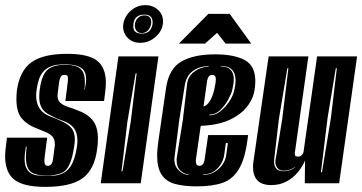

<svg xmlns="http://www.w3.org/2000/svg" viewBox="-32 -715 1413 749"><path d="M145 14Q59 14 23.5 -14.5Q-12 -43 -12 -105Q-12 -123 -9 -144L-5 -178H152L143 -109Q140 -91 142 -79Q144 -68 154 -68Q164 -68 169 -76Q174 -84 175 -95L181 -141Q182 -144 182 -147Q182 -150 182 -152Q182 -173 171.5 -183.5Q161 -194 144.5 -200.5Q128 -207 109 -215Q74 -228 53 -253Q32 -278 32 -328Q32 -336 32.5 -344.5Q33 -353 34 -363Q45 -439 90.5 -472Q136 -505 230 -505Q313 -505 347 -478Q381 -451 381 -392Q381 -374 378 -353L374 -321H223L231 -384Q234 -405 233 -414Q232 -423 220 -423Q209 -423 205 -415.5Q201 -408 199 -397L193 -350Q190 -327 202 -315.5Q214 -304 233.5 -298Q253 -292 272 -284Q307 -272 328.5 -247Q350 -222 350 -173Q350 -155 347 -134Q337 -54 290.5 -20Q244 14 145 14ZM152 -29Q161 -29 173 -29.5Q185 -30 193 -32Q226 -39 243.5 -66.5Q261 -94 268 -142Q269 -149 269.5 -155Q270 -161 270 -166Q270 -197 256 -215.5Q242 -234 213 -244L189 -253L165 -265Q140 -277 130.5 -294.5Q121 -312 121 -336Q121 -343 121.5 -350.5Q122 -358 123 -366Q129 -410 143.5 -431.5Q158 -453 189 -459Q196 -461 205 -461.5Q214 -462 222 -462H237Q241 -462 244 -461.5Q247 -461 250 -460Q276 -456 287.5 -441Q299 -426 299 -397Q299 -390 299 -382Q299 -374 297 -366H299Q301 -377 302.5 -387Q304 -397 304 -405Q304 -432 291 -445Q278 -458 250 -462Q245 -463 238 -463.5Q231 -464 223 -464Q215 -464 206 -463.5Q197 -463 189 -462Q154 -456 135.5 -434Q117 -412 111 -366Q110 -360 109.5 -354Q109 -348 109 -342Q109 -313 122 -292.5Q135 -272 163 -261L189 -251L211 -241Q237 -229 248.5 -213Q260 -197 260 -171Q260 -159 257 -142Q251 -97 236.5 -68.5Q222 -40 192 -35Q185 -33 173 -31.5Q161 -30 152 -30Q144 -30 131.5 -31Q119 -32 113 -34Q88 -39 78.5 -56Q69 -73 69 -101Q69 -119 72 -143H69Q67 -130 65.5 -118Q64 -106 64 -95Q64 -38 112 -31Q118 -30 131 -29.5Q144 -29 152 -29Z M515 -548Q483 -548 464 -569.5Q445 -591 449 -621Q454 -652 478.5 -673.5Q503 -695 535 -695Q564 -695 584 -677Q604 -659 604 -632Q604 -598 577 -573Q550 -548 515 -548ZM521 -584Q557 -584 563 -621Q567 -658 531 -658Q488 -658 488 -612Q488 -584 521 -584ZM521 -586Q508 -586 501 -594.5Q494 -603 494 -615Q494 -632 504.5 -643.5Q515 -655 531 -655Q558 -655 558 -628Q558 -612 547.5 -599Q537 -586 521 -586ZM361 0 430 -495H586L517 0ZM442 -47H446L478 -240L501 -429H497L465 -240Z M736 12Q685 12 650.5 2.5Q616 -7 598.5 -33.5Q581 -60 581 -109Q581 -122 582.5 -136Q584 -150 586 -166L616 -373Q627 -447 675.5 -475Q724 -503 807 -503Q882 -503 923 -480.5Q964 -458 964 -399Q964 -354 947.5 -323Q931 -292 904.5 -272Q878 -252 848 -241Q826 -233 801.5 -229Q777 -225 751 -224L733 -98Q732 -95 732 -92Q732 -89 732 -86Q732 -68 746 -68Q754 -68 759.5 -74.5Q765 -81 767 -98L780 -188H936L933 -167Q923 -93 899 -54Q875 -15 835.5 -1.5Q796 12 736 12ZM785 -265Q807 -265 827 -280.5Q847 -296 862 -318.5Q877 -341 882 -363Q884 -374 885.5 -383Q887 -392 887 -400Q887 -458 829 -458V-456Q880 -456 880 -405Q880 -388 874 -364Q871 -350 858.5 -327Q846 -304 827.5 -286Q809 -268 786 -268ZM704 -33V-35Q688 -35 672.5 -49Q657 -63 657 -89Q657 -92 657 -95Q657 -98 658 -102L681 -245L698 -389Q702 -419 728 -437Q754 -455 782 -455V-457Q747 -457 721 -438.5Q695 -420 689 -383L667 -245L649 -103Q645 -72 663.5 -52.5Q682 -33 704 -33ZM762 -300Q771 -301 781 -313Q789 -322 796.5 -341Q804 -360 809 -393Q809 -397 809.5 -400Q810 -403 810 -405Q810 -411 808 -417Q804 -423 796 -423Q788 -423 782.5 -416.5Q777 -410 775 -393ZM760 -33Q796 -33 821.5 -56.5Q847 -80 851 -113L857 -157H849L843 -113Q839 -82 817 -58.5Q795 -35 760 -35ZM666 -545 781 -661H864L948 -545H848L815 -587L768 -545Z M1027 7Q989 7 972 -11.5Q955 -30 955 -63Q955 -68 955.5 -74Q956 -80 957 -87L1016 -495H1171L1119 -125Q1118 -122 1118 -120Q1118 -118 1118 -116Q1118 -108 1121.5 -106Q1125 -104 1132 -104Q1140 -104 1145.5 -110.5Q1151 -117 1152 -122L1205 -495H1361L1291 0H1157L1158 -89Q1149 -67 1131 -44.5Q1113 -22 1086.5 -7.5Q1060 7 1027 7ZM1074 -47Q1099 -47 1119 -62L1120 -64Q1098 -49 1074 -49Q1058 -49 1050 -60Q1042 -71 1042 -84Q1042 -88 1042.5 -91Q1043 -94 1044 -97L1069 -251L1093 -449H1089L1056 -251L1038 -97Q1038 -94 1037.5 -91Q1037 -88 1037 -86Q1037 -47 1074 -47ZM1220 -43H1224L1259 -256L1282 -449H1278L1246 -256Z"/></svg>

Font: Alumni Sans Inline One
Style: Italic
Weight: 400
Italic angle: -8°
Designer: Robert E. Leuschke
Foundry: Robert E. Leuschke
Version: Version 1.100; ttfautohint (v1.8.3)